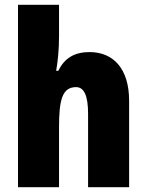

<svg xmlns="http://www.w3.org/2000/svg" viewBox="-20 -780 611 800"><path d="M226 -630V-760H55V0H226V-250C226 -363 239 -417 297 -417C331 -417 347 -380 347 -306V0H518V-360C518 -493 453 -563 353 -563C292 -563 249 -539 223 -485H214C221 -525 226 -574 226 -630Z"/></svg>

Font: Noto Sans Armenian Condensed Black
Style: Regular
Weight: 900
Width: 3
Designer: Monotype Design Team
Foundry: Monotype Imaging Inc.
Version: Version 2.008